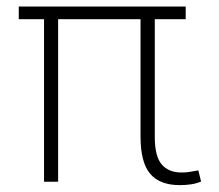

<svg xmlns="http://www.w3.org/2000/svg" viewBox="-20 -548 660 579"><path d="M522.5 10.3Q461.9 10.3 432.9 -23.9Q403.8 -58.1 403.8 -136.2V-490.2H155.3V0H112.8V-490.2H36.6V-528.3H540V-490.2H446.8V-134.8Q446.8 -76.2 467.8 -52Q488.8 -27.8 527.3 -27.8Q540.5 -27.8 551 -29.5Q561.5 -31.2 578.1 -34.2L586.4 -0.5Q572.3 5.4 556.4 7.8Q540.5 10.3 522.5 10.3Z"/></svg>

Font: Roboto Slab ExtraLight
Style: Regular
Weight: 250
Designer: Google
Version: Version 2.000; ttfautohint (v1.8.1.43-b0c9)